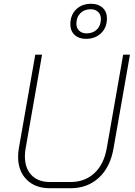

<svg xmlns="http://www.w3.org/2000/svg" viewBox="-20 -990 718 1018"><path d="M76 -158Q76 -183 80 -204L167 -700H203L116 -204Q112 -184 112 -161Q112 -98 147 -61.5Q182 -25 244 -25H354Q430 -25 480.5 -72Q531 -119 546 -204L633 -700H669L582 -204Q565 -104 504.5 -48Q444 8 354 8H244Q167 8 121.5 -37.5Q76 -83 76 -158ZM353 -861Q353 -910 383.5 -940Q414 -970 464 -970Q501 -970 524 -949Q547 -928 547 -893Q547 -844 516 -814Q485 -784 435 -784Q398 -784 375.5 -805Q353 -826 353 -861ZM515 -890Q515 -913 500 -927Q485 -941 461 -941Q427 -941 406 -920Q385 -899 385 -864Q385 -841 400 -827Q415 -813 439 -813Q473 -813 494 -834Q515 -855 515 -890Z"/></svg>

Font: Bai Jamjuree ExtraLight
Style: Italic
Weight: 275
Italic angle: -10°
Version: Version 1.000; ttfautohint (v1.6)